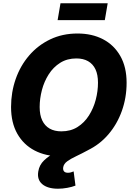

<svg xmlns="http://www.w3.org/2000/svg" viewBox="-20 -942 808 1170"><path d="M346.7 10.3Q258.3 10.3 190.9 -24.9Q123.5 -60.1 85.4 -127.2Q47.4 -194.3 47.4 -290Q47.4 -379.9 75.7 -460.7Q104 -541.5 157.5 -603.8Q210.9 -666 285.6 -701.9Q360.4 -737.8 452.6 -737.8Q540.5 -737.8 607.7 -702.9Q674.8 -668 713.1 -600.8Q751.5 -533.7 751.5 -437.5Q751.5 -347.2 722.7 -266.4Q693.8 -185.5 640.6 -123.3Q587.4 -61 512.9 -25.4Q438.5 10.3 346.7 10.3ZM354 -141.6Q410.6 -141.6 452.4 -168Q494.1 -194.3 522 -238.3Q549.8 -282.2 563.5 -334.5Q577.1 -386.7 577.1 -438Q577.1 -486.8 561.8 -519.5Q546.4 -552.2 516.8 -569.1Q487.3 -585.9 445.3 -585.9Q389.2 -585.9 346.9 -559.3Q304.7 -532.7 276.9 -489Q249 -445.3 235.4 -393.1Q221.7 -340.8 221.7 -289.6Q221.7 -241.2 237.3 -208.3Q252.9 -175.3 282.5 -158.4Q312 -141.6 354 -141.6ZM333.5 208Q270.5 208 237.5 180.2Q204.6 152.3 213.4 102.1Q219.7 63 248.5 35.4Q277.3 7.8 320.3 -14.4Q363.3 -36.6 412.8 -59.8Q462.4 -83 512.2 -113Q562 -143.1 604.7 -185.8Q647.5 -228.5 675.8 -289.8Q704.1 -351.1 710.4 -437.5H751.5Q746.1 -342.8 723.6 -274.2Q701.2 -205.6 667.5 -158.2Q633.8 -110.8 594.5 -79.3Q555.2 -47.9 516.4 -26.9Q477.5 -5.9 444.3 9.8Q411.1 25.4 389.9 40.8Q368.7 56.2 365.2 77.1Q362.8 93.3 370.1 102.1Q377.4 110.8 394 110.8Q403.3 110.8 411.9 108.4Q420.4 106 428.7 102.5L439.9 189Q419.4 197.3 390.1 202.6Q360.8 208 333.5 208ZM636.2 -921.9 618.7 -819.3H331.1L348.6 -921.9Z"/></svg>

Font: Inter 18pt ExtraBold
Style: Italic
Weight: 800
Italic angle: -9.3988°
Designer: Rasmus Andersson
Foundry: rsms
Version: Version 4.001;git-66647c0bb